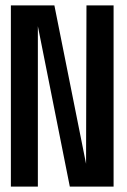

<svg xmlns="http://www.w3.org/2000/svg" viewBox="-20 -695 473 715"><path d="M20.5 0V-675H182.5L300.5 -85L302 -675H403V0H240L121 -597.5V0Z"/></svg>

Font: Anybody Condensed Medium
Style: Regular
Weight: 500
Width: 3
Designer: Tyler Finck
Foundry: Etcetera Type Company
Version: Version 1.010; ttfautohint (v1.8.3) -l 8 -r 50 -G 200 -x 14 